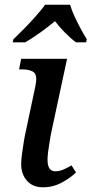

<svg xmlns="http://www.w3.org/2000/svg" viewBox="-20 -786 389 816"><path d="M163 10Q119 10 94.5 -18Q70 -46 70 -87Q70 -106 73.5 -132.5Q77 -159 81.5 -186Q86 -213 91 -234L130 -418Q140 -464 125 -477.5Q110 -491 75 -491H61L70 -536H265L196 -214Q194 -201 190.5 -181Q187 -161 184.5 -141Q182 -121 182 -107Q182 -58 215 -58Q232 -58 248.5 -65Q265 -72 284 -83L303 -53Q281 -31 243.5 -10.5Q206 10 163 10ZM37 -619Q57 -638 82 -663.5Q107 -689 131 -716Q155 -743 172 -766H278Q284 -744 296.5 -717Q309 -690 323 -664Q337 -638 349 -619L346 -606H303Q280 -623 255.5 -648Q231 -673 214 -696Q186 -673 151.5 -648Q117 -623 87 -606H34Z"/></svg>

Font: Noto Serif Medium
Style: Italic
Weight: 500
Italic angle: -12°
Designer: Monotype Design Team
Foundry: Monotype Imaging Inc.
Version: Version 2.014; ttfautohint (v1.8.4.7-5d5b)